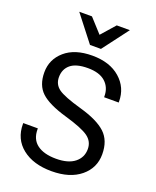

<svg xmlns="http://www.w3.org/2000/svg" viewBox="-172 -1046 940 1159"><g transform="rotate(20 298.0 -466.0)"><path d="M43.9 -194.3Q43.9 -97.7 114.7 -41.5Q185.5 14.6 302.7 14.6Q419.9 14.6 488.3 -41.5Q556.6 -97.7 556.6 -185.5Q556.6 -273.4 504.9 -321.8Q453.1 -370.1 338.9 -402.3Q224.6 -434.6 188 -461.4Q151.4 -488.3 151.4 -534.7Q151.4 -585.9 187 -615.7Q222.7 -645.5 297.9 -645.5Q373 -645.5 411.1 -610.8Q449.2 -576.2 449.2 -519.5V-513.7H543V-519.5Q543 -609.4 476.6 -667.5Q410.2 -725.6 297.9 -725.6Q185.5 -725.6 122.1 -670.4Q58.6 -615.2 58.6 -532.2Q58.6 -449.2 106.9 -404.1Q155.3 -358.9 271.5 -325.2Q383.3 -293 423.6 -263.7Q463.9 -234.4 463.9 -185.5Q463.9 -131.8 422.4 -98.6Q380.9 -65.4 302.7 -65.4Q224.6 -65.4 181.2 -97.7Q137.7 -129.9 137.7 -194.3V-200.2H43.9ZM261.2 -781.2H331.5L457 -947.3H372.6L294.4 -858.4L213.4 -947.3H131.8Z"/></g></svg>

Font: Roboto Flex
Style: Regular
Weight: 400
Designer: Berlow after Robertson
Foundry: Google
Version: Version 3.200;gftools[0.9.32]